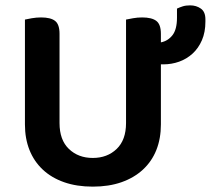

<svg xmlns="http://www.w3.org/2000/svg" viewBox="-20 -680 786 716"><path d="M580 -440V-216Q580 -163 563 -120.5Q546 -78 513 -47.5Q480 -17 433 -0.5Q386 16 326 16Q266 16 219 -0.5Q172 -17 139.5 -47.5Q107 -78 90 -120.5Q73 -163 73 -216V-607Q81 -609 98.5 -612Q116 -615 133 -615Q169 -615 185.5 -602Q202 -589 202 -554V-221Q202 -158 237 -124.5Q272 -91 326 -91Q380 -91 415 -124.5Q450 -158 450 -221V-607Q459 -609 476 -612Q493 -615 510 -615Q546 -615 563 -602Q580 -589 580 -554V-522Q606 -527 623 -548.5Q640 -570 640 -614V-648Q651 -653 662 -656.5Q673 -660 689 -660Q712 -660 729 -648Q746 -636 746 -608V-599Q746 -560 733 -530Q720 -500 698 -480Q676 -460 648 -450Q620 -440 589 -440Z"/></svg>

Font: Baloo 2 SemiBold
Style: Regular
Weight: 600
Designer: Sarang Kulkarni and Ek Type
Foundry: Ek Type
Version: Version 1.640;hotconv 1.0.111;makeotfexe 2.5.65597; ttfautoh